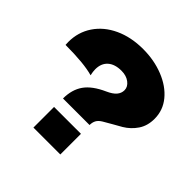

<svg xmlns="http://www.w3.org/2000/svg" viewBox="-203 -971 1171 1171"><g transform="rotate(45 382.0 -386.0)"><path d="M734 -540Q734 -480 705 -437Q676 -394 631 -367L578 -337Q535 -313 521 -304Q498 -290 489 -273Q480 -256 480 -233H251Q251 -309 287 -360.5Q323 -412 408 -450Q446 -467 463.5 -487.5Q481 -508 481 -534Q481 -563 453.5 -584Q426 -605 384 -605Q327 -605 295.5 -577Q264 -549 264 -498Q264 -478 270 -452Q190 -475 31 -475Q30 -484 30 -500Q30 -584 74.5 -650.5Q119 -717 199.5 -754.5Q280 -792 384 -792Q479 -792 559.5 -760Q640 -728 687 -671Q734 -614 734 -540ZM481 20H249V-158H481Z"/></g></svg>

Font: Mantou Sans
Style: Regular
Weight: 400
Designer: Mant0u / artakana
Foundry: Mant0u / artakana
Version: Version 1.001;October 22, 2023;FontCreator 14.0.0.2901 64-bi